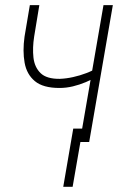

<svg xmlns="http://www.w3.org/2000/svg" viewBox="-20 -548 491 741"><path d="M415.5 -528.3 324.2 0H288.1L379.4 -528.3ZM360.8 -289.1 357.9 -254.9Q336.4 -241.7 311.5 -231.2Q286.6 -220.7 261 -214.6Q235.4 -208.5 209.5 -208.5Q146 -208.5 114.5 -234.9Q83 -261.2 75 -305.9Q66.9 -350.6 74.7 -406.7L95.2 -528.3H131.8L111.8 -406.7Q105 -363.3 109.1 -325.9Q113.3 -288.6 136.5 -265.9Q159.7 -243.2 210.4 -243.7Q235.4 -244.6 262 -250.5Q288.6 -256.3 314 -266.1Q339.4 -275.9 360.8 -289.1ZM299.3 -51.8 260.3 172.9H224.1L262.7 -51.8Z"/></svg>

Font: Roboto Condensed ExtraLight
Style: Italic
Weight: 250
Italic angle: -12°
Designer: Christian Robertson
Foundry: Google
Version: Version 3.008; 2023